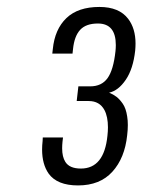

<svg xmlns="http://www.w3.org/2000/svg" viewBox="-20 -889 438 561"><path d="M208 -347.2Q147 -347.2 122.1 -381.8Q103 -409.2 103 -452.1Q103 -463.9 104.5 -477.1L105 -487.3H164.1L162.6 -474.6Q161.6 -464.4 161.6 -455.6Q161.6 -430.7 170.9 -416Q183.1 -396.5 216.3 -396.5Q284.2 -396.5 293.9 -492.2Q295.4 -505.4 295.4 -517.1Q295.4 -547.9 285.2 -567.4Q271 -593.8 239.3 -593.8H204.1L209 -636.7H243.7Q276.9 -636.7 294.2 -660.6Q311.5 -684.6 317.4 -739.3Q318.4 -748.5 318.4 -757.3Q318.4 -820.3 266.1 -820.3Q231.4 -820.3 214.4 -802Q197.3 -783.7 193.4 -746.1L191.9 -732.4H132.8L134.3 -745.6Q140.1 -803.7 174.1 -836.2Q208 -868.7 270.5 -868.7Q328.1 -868.7 354.5 -834Q376 -805.7 376 -761.7Q376 -752 375 -741.2Q369.1 -687.5 347.4 -655.8Q325.7 -624 298.8 -618.2Q311 -613.3 320.3 -606.2Q329.6 -599.1 338.9 -585.7Q348.1 -572.3 351.6 -548.8Q353.5 -537.6 353.5 -523.7Q353.5 -509.8 351.6 -494.1Q344.7 -427.2 308.3 -387.2Q272 -347.2 208 -347.2Z"/></svg>

Font: Oswald
Style: Light
Weight: 300
Designer: Vernon Adams
Foundry: Vernon Adams
Version: 3.0; ttfautohint (v0.95.6-bc232) -l 8 -r 50 -G 200 -x 0 -w "